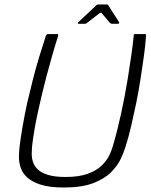

<svg xmlns="http://www.w3.org/2000/svg" viewBox="-20 -825 673 856"><path d="M264 11Q200 11 160.5 -2Q121 -15 100 -35Q79 -55 71.5 -79.5Q64 -104 64.5 -127Q65 -150 67 -169Q72 -211 81 -262.5Q90 -314 101 -365Q113 -415 126 -467.5Q139 -520 154.5 -570.5Q170 -621 184 -664Q185 -667 187.5 -670Q190 -673 192 -673Q203 -673 213.5 -673Q224 -673 235 -673Q239 -673 239.5 -671.5Q240 -670 239 -664Q226 -624 213 -578.5Q200 -533 187 -484Q166 -404 148.5 -323Q131 -242 123 -173Q122 -159 121.5 -141Q121 -123 126.5 -104.5Q132 -86 147.5 -70.5Q163 -55 193.5 -45.5Q224 -36 272 -36Q333 -36 372 -50.5Q411 -65 433.5 -87Q456 -109 467 -132Q478 -155 483 -173Q503 -241 520 -319Q537 -397 550 -477Q558 -528 565 -575.5Q572 -623 576 -664Q576 -670 577.5 -671.5Q579 -673 583 -673Q594 -673 604.5 -673Q615 -673 626 -673Q630 -673 631 -670Q632 -667 631 -664Q628 -621 621 -571Q614 -521 606 -469.5Q598 -418 588 -369Q577 -316 565 -264Q553 -212 539 -169Q532 -146 518 -116Q504 -86 475 -57Q446 -28 395.5 -8.5Q345 11 264 11ZM330 -719Q327 -719 327 -721.5Q327 -724 329 -726L409 -801Q412 -805 417 -805H457Q461 -805 463 -801L511 -726Q512 -724 510.5 -721.5Q509 -719 506 -719H478Q476 -719 474.5 -720.5Q473 -722 470 -723L433 -767Q432 -770 425 -767L368 -723Q367 -722 364.5 -720.5Q362 -719 359 -719Z"/></svg>

Font: Glory Light
Style: Italic
Weight: 300
Italic angle: -12°
Version: Version 1.011